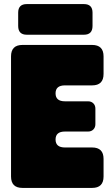

<svg xmlns="http://www.w3.org/2000/svg" viewBox="-20 -920 541 940"><path d="M34 -644Q34 -700 90 -700H431Q487 -700 487 -644V-558Q487 -502 431 -502H298Q252 -502 252 -463Q252 -424 298 -424H411Q427 -424 437 -414Q447 -404 447 -388V-312Q447 -296 437 -286Q427 -276 411 -276H298Q252 -276 252 -237Q252 -198 298 -198H431Q487 -198 487 -142V-56Q487 0 431 0H90Q34 0 34 -56ZM69 -793V-858Q69 -900 111 -900H391Q433 -900 433 -858V-793Q433 -750 391 -750H111Q69 -750 69 -793Z"/></svg>

Font: LT Crewmate
Style: Regular
Weight: 400
Designer: Daniel Lyons
Foundry: LyonsType
Version: Version 1.001;FEAKit 1.0